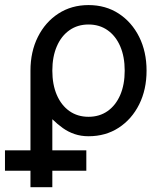

<svg xmlns="http://www.w3.org/2000/svg" viewBox="-20 -538 658 772"><path d="M327.1 148.4V66.4H0Q0 77.6 0 92.5Q0 107.4 0 122.3Q0 137.2 0 148.4ZM102.5 -253.9V214.8H190.4V-58.6Q211.4 -38.1 233.2 -22.7Q254.9 -7.3 280.3 1.2Q305.7 9.8 335.9 9.8Q404.8 9.8 457.3 -24.4Q509.8 -58.6 539.6 -118.2Q569.3 -177.7 569.3 -253.9Q569.3 -330.1 539.6 -389.6Q509.8 -449.2 457.3 -483.4Q404.8 -517.6 335.9 -517.6Q267.6 -517.6 214.8 -483.4Q162.1 -449.2 132.3 -389.6Q102.5 -330.1 102.5 -253.9ZM190.4 -253.9Q190.4 -310.1 208.5 -351.8Q226.6 -393.6 259.3 -416.5Q292 -439.5 335.9 -439.5Q379.9 -439.5 412.6 -416.5Q445.3 -393.6 463.4 -351.8Q481.4 -310.1 481.4 -253.9Q481.4 -197.8 463.4 -156Q445.3 -114.3 412.6 -91.3Q379.9 -68.4 335.9 -68.4Q292 -68.4 259.3 -91.3Q226.6 -114.3 208.5 -156Q190.4 -197.8 190.4 -253.9Z"/></svg>

Font: Giphurs SC
Style: Regular
Weight: 400
Version: Version 0.920